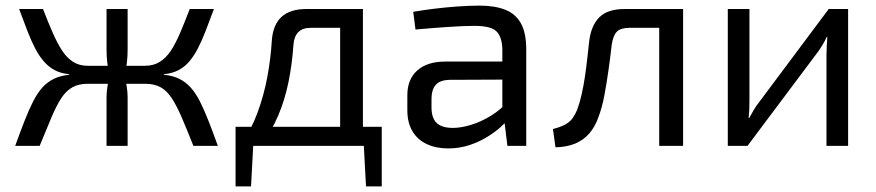

<svg xmlns="http://www.w3.org/2000/svg" viewBox="-20 -519 3117 683"><path d="M741 -487Q725 -444 711.5 -409Q698 -374 684 -347Q670 -320 653.5 -300.5Q637 -281 615 -269.5Q593 -258 563 -255V-253Q595 -250 618 -238.5Q641 -227 658.5 -207.5Q676 -188 691 -158.5Q706 -129 721.5 -89.5Q737 -50 755 0H668Q645 -58 627 -100Q609 -142 591.5 -169Q574 -196 551.5 -208.5Q529 -221 496 -221V-285Q526 -285 548.5 -299Q571 -313 588 -339Q605 -365 621 -402.5Q637 -440 655 -487ZM133 -487Q151 -440 167.5 -402.5Q184 -365 201 -339Q218 -313 240 -299Q262 -285 292 -285V-221Q260 -221 237.5 -208.5Q215 -196 197.5 -169Q180 -142 162.5 -100Q145 -58 121 0H34Q52 -50 67.5 -89.5Q83 -129 98 -158.5Q113 -188 130.5 -207.5Q148 -227 171.5 -238.5Q195 -250 226 -253V-255Q196 -258 174.5 -269.5Q153 -281 136 -300.5Q119 -320 105 -347Q91 -374 77.5 -409Q64 -444 48 -487ZM376 -285V-221H269V-285ZM434 -487V-342Q434 -319 431.5 -297.5Q429 -276 422 -255Q427 -234 430.5 -213Q434 -192 434 -173V0H359V-173Q359 -192 362.5 -213Q366 -234 371 -255Q364 -276 361.5 -297.5Q359 -319 359 -342V-487ZM520 -285V-221H418V-285Z M1259 -487V-420H1085Q1029 -420 1024 -361Q1019 -289 1006 -226Q993 -163 969.5 -107.5Q946 -52 906 0H835Q874 -58 896.5 -119.5Q919 -181 931 -245.5Q943 -310 947 -375Q951 -431 981.5 -459Q1012 -487 1071 -487ZM881 -5 873 144H818V-5ZM1338 -68V0H818V-68ZM1338 -5V144H1282L1274 -5ZM1271 -487V0H1190V-487Z M1686 -499Q1740 -499 1777 -484.5Q1814 -470 1833 -436Q1852 -402 1852 -343V0H1785L1772 -106L1767 -117V-343Q1766 -388 1746 -407.5Q1726 -427 1668 -427Q1629 -427 1571.5 -423Q1514 -419 1458 -414L1450 -477Q1484 -483 1525 -488Q1566 -493 1608 -496Q1650 -499 1686 -499ZM1812 -300 1811 -236 1579 -235Q1544 -234 1529.5 -216.5Q1515 -199 1515 -168V-137Q1515 -99 1533.5 -81.5Q1552 -64 1591 -64Q1619 -64 1654.5 -74.5Q1690 -85 1726 -107Q1762 -129 1792 -163V-100Q1782 -86 1761.5 -67.5Q1741 -49 1712.5 -31.5Q1684 -14 1649 -2.5Q1614 9 1574 9Q1531 9 1498 -6.5Q1465 -22 1447 -52.5Q1429 -83 1429 -127V-180Q1429 -237 1464.5 -268.5Q1500 -300 1564 -300Z M2397 -487V-420H2219Q2188 -420 2174.5 -406.5Q2161 -393 2156 -359Q2151 -315 2144.5 -269Q2138 -223 2130 -180Q2122 -137 2109 -103Q2097 -68 2076 -44Q2055 -20 2025.5 -8Q1996 4 1956 5L1947 -60Q1974 -67 1990.5 -76Q2007 -85 2016.5 -98Q2026 -111 2033 -128Q2042 -152 2049 -183Q2056 -214 2061 -248Q2066 -282 2069.5 -314.5Q2073 -347 2076 -373Q2083 -429 2112.5 -458Q2142 -487 2203 -487ZM2410 -487V0H2325V-487Z M2997 -487V0H2920V-323Q2920 -339 2921 -354.5Q2922 -370 2923 -388H2921Q2915 -374 2905.5 -358.5Q2896 -343 2887 -331L2639 0H2569V-487H2646V-164Q2646 -148 2645.5 -132.5Q2645 -117 2643 -99H2645Q2653 -114 2662 -129Q2671 -144 2680 -155L2928 -487Z"/></svg>

Font: Exo 2
Style: Regular
Weight: 400
Designer: Natanael Gama
Foundry: Natanael Gama
Version: Version 2.010